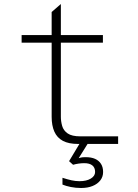

<svg xmlns="http://www.w3.org/2000/svg" viewBox="-20 -719 690 959"><path d="M370 0Q323 0 294 -15.5Q265 -31 251.5 -61.5Q238 -92 238 -136V-659L284 -699V-136Q284 -113 290.5 -90Q297 -67 318 -52.5Q339 -38 381 -38H570V0ZM88 -506V-544H494V-506ZM385 220Q358 220 333.5 215Q309 210 292 203V169Q317 177 337 181.5Q357 186 377 186Q412 186 433.5 173Q455 160 455 140Q455 118 441 107Q427 96 401 96Q388 96 373.5 98Q359 100 345 104L325 86L388 -19L418 -1L373 71Q386 67 393.5 66.5Q401 66 408 66Q436 66 455 74.5Q474 83 484.5 99.5Q495 116 495 140Q495 164 481 182Q467 200 442.5 210Q418 220 385 220Z"/></svg>

Font: Azeret Mono Thin Thin
Style: Regular
Weight: 250
Version: Version 1.002